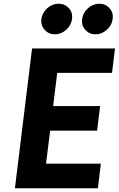

<svg xmlns="http://www.w3.org/2000/svg" viewBox="-20 -1010 637 1030"><path d="M202 -908Q205 -930 218.5 -949Q232 -968 252 -979Q272 -990 295 -990Q328 -990 349.5 -966Q371 -942 366.5 -908Q362 -874 335 -850Q308 -826 274.5 -826Q241 -826 219.5 -850Q198 -874 202 -908ZM492 -826Q459 -826 437.5 -850Q416 -874 420.5 -908Q425 -942 452 -966Q479 -990 513 -990Q546 -990 567.5 -966Q589 -942 584.5 -908Q580 -874 553 -850Q526 -826 492 -826ZM581 -619H287L265 -441H517L501 -309H249L227 -132H521L505 0H60L152 -750H597Z"/></svg>

Font: Orkney
Style: BoldItalic
Weight: 700
Designer: Samuel Oakes and Alfredo Marco Pradil
Foundry: Alfredo Marco Pradil
Version: 1.0; ttfautohint (v1.5)